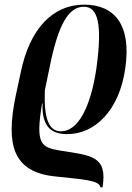

<svg xmlns="http://www.w3.org/2000/svg" viewBox="-20 -566 568 826"><path d="M412 240H421C444 103 370 103 240 82C155 68 132 54 161 -121H163C159 -16 205 11 270 11C388 11 494 -91 519 -273C546 -460 472 -546 342 -546C206 -546 108 -441 70 -258L47 -151C5 55 34 174 217 193C337 206 408 209 412 240ZM242 -1C190 -1 168 -57 173 -178L195 -284C231 -461 275 -537 341 -537C401 -537 421 -464 395 -274C370 -102 315 -1 242 -1Z"/></svg>

Font: Noto Serif Display SemiCondensed SemiBold
Style: Italic
Weight: 600
Width: 4
Italic angle: -12°
Designer: Monotype Design Team
Foundry: Monotype Imaging Inc.
Version: Version 2.009